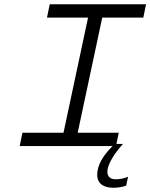

<svg xmlns="http://www.w3.org/2000/svg" viewBox="-20 -690 710 907"><path d="M670 -670H215L202 -607H396L280 -63H86L73 0H512C474 37 449 76 442 111C430 167 457 197 517 197C535 197 557 194 576 187L585 145C566 153 545 157 527 157C496 157 482 139 489 106C497 73 523 32 561 -10H530L541 -63H347L463 -607H657Z"/></svg>

Font: LT Wave Mono Light
Style: Italic
Weight: 300
Designer: Daniel Lyons
Version: Version 2.5 (Glyphs App)